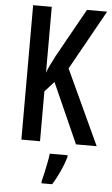

<svg xmlns="http://www.w3.org/2000/svg" viewBox="-62 -820 595 1016"><g transform="rotate(5 236.0 -312.5)"><path d="M472 -66H362L220 -385L171 -331V-66H72V-780H171V-430Q180 -458 215 -524L358 -780H465L288 -463ZM323 5Q312 42 293.5 82.5Q275 123 255 155H198V144Q203 126 209 98.5Q215 71 220.5 43Q226 15 228 -5H323Z"/></g></svg>

Font: Noto Sans Malayalam UI ExtraCondensed Medium
Style: Regular
Weight: 500
Width: 2
Designer: Jelle Bosma - Monotype Design Team
Foundry: Monotype Imaging Inc.
Version: Version 2.104; ttfautohint (v1.8.4.7-5d5b)